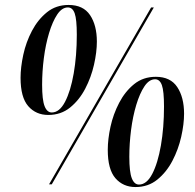

<svg xmlns="http://www.w3.org/2000/svg" viewBox="-20 -744 788 775"><path d="M175 -280Q125 -280 94 -315.5Q63 -351 63 -430Q63 -472 74 -523Q85 -574 109 -619.5Q133 -665 169.5 -694.5Q206 -724 257 -724Q316 -724 343.5 -683Q371 -642 371 -576Q371 -534 359.5 -483Q348 -432 324 -386Q300 -340 263 -310Q226 -280 175 -280ZM178 0 590 -714H601L189 0ZM189 -290Q220 -290 242.5 -333Q265 -376 277.5 -447.5Q290 -519 290 -604Q290 -666 281.5 -690Q273 -714 254 -714Q230 -714 211 -685.5Q192 -657 178 -610.5Q164 -564 157 -509.5Q150 -455 150 -402Q150 -341 160 -315.5Q170 -290 189 -290ZM527 11Q477 11 446 -24.5Q415 -60 415 -139Q415 -182 426 -232.5Q437 -283 461 -329Q485 -375 521.5 -404.5Q558 -434 609 -434Q668 -434 695.5 -392.5Q723 -351 723 -285Q723 -243 711.5 -192Q700 -141 676 -95Q652 -49 615 -19Q578 11 527 11ZM541 1Q572 1 594.5 -42Q617 -85 629.5 -157Q642 -229 642 -314Q642 -376 633.5 -400Q625 -424 606 -424Q582 -424 563 -395.5Q544 -367 530 -320.5Q516 -274 509 -219Q502 -164 502 -111Q502 -50 512 -24.5Q522 1 541 1Z"/></svg>

Font: Noto Serif Display ExtraCondensed
Style: Bold Italic
Weight: 700
Width: 2
Italic angle: -12°
Designer: Monotype Design Team
Foundry: Monotype Imaging Inc.
Version: Version 2.009